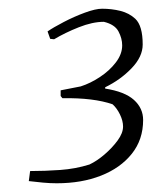

<svg xmlns="http://www.w3.org/2000/svg" viewBox="-20 -732 355 440"><path d="M110 -312Q95 -312 78.5 -313.5Q62 -315 46 -317L49 -340Q83 -340 118 -342.5Q153 -345 185 -355Q202 -363 219.5 -378Q237 -393 249.5 -410Q262 -427 262 -442Q262 -455 255 -469.5Q248 -484 238 -493Q195 -508 123 -507L119 -512V-525L165 -534Q187 -541 209 -555.5Q231 -570 245.5 -589Q260 -608 260 -628Q260 -644 251.5 -660Q243 -676 218 -682Q192 -682 160.5 -669.5Q129 -657 104 -642L95 -643L89 -660Q102 -669 126 -681.5Q150 -694 174.5 -703Q199 -712 214 -712Q236 -712 256 -707Q276 -702 290 -689Q307 -673 307 -630Q307 -602 281.5 -575.5Q256 -549 221 -532V-529Q266 -522 287 -503Q308 -484 308 -457Q308 -412 282 -379.5Q256 -347 211.5 -329.5Q167 -312 110 -312Z"/></svg>

Font: Labrada Lght
Style: Italic
Weight: 300
Italic angle: -7°
Designer: Mercedes Jáuregui
Foundry: Omnibus-Type Team
Version: Version 1.000; ttfautohint (v1.8.4.7-5d5b)